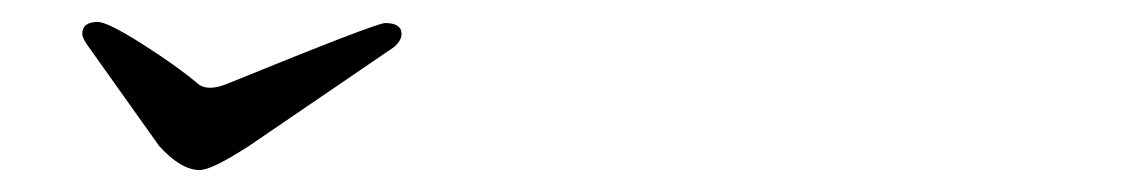

<svg xmlns="http://www.w3.org/2000/svg" viewBox="-20 -835 1040 175"><path d="M331 -814Q346 -814 346 -804Q346 -798 339 -792L207 -702Q173 -680 162 -680Q145 -680 125 -702L61 -792Q55 -800 55 -804Q55 -815 69 -815Q78 -815 109.5 -795Q141 -775 160 -759Q169 -751 188 -759Q323 -814 331 -814Z"/></svg>

Font: EB Garamond 08
Style: Italic
Weight: 400
Italic angle: -14°
Version: Version 0.016